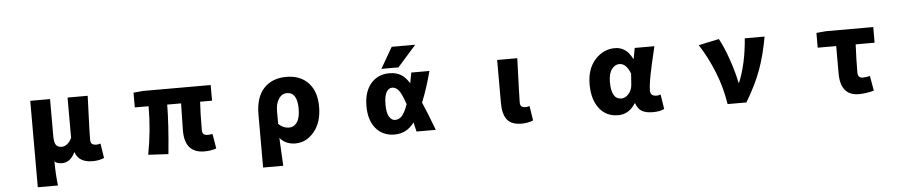

<svg xmlns="http://www.w3.org/2000/svg" viewBox="-49 -1136 8097 1707"><g transform="rotate(-5 4000.0 -283.0)"><path d="M230.5 202.1V-569.3H407.2V-239.3Q407.2 -182.6 422.9 -160.2Q438.5 -137.7 473.6 -137.7Q526.4 -137.7 563.5 -208V-569.3H743.2Q742.2 -539.1 736.3 -384.8Q730.5 -230.5 730.5 -177.7Q730.5 -151.4 743.7 -140.6Q756.8 -129.9 783.2 -129.9Q802.7 -129.9 819.3 -136.7L839.8 -5.9Q793.9 13.7 737.3 13.7Q613.3 13.7 583 -79.1H580.1Q539.1 7.8 462.9 7.8Q418.9 7.8 397.5 -14.6Q398.4 101.6 410.2 202.1Z M1734.4 13.7Q1559.6 13.7 1559.6 -186.5Q1559.6 -200.2 1561.5 -290Q1563.5 -379.9 1564.5 -429.7H1440.4Q1440.4 -267.6 1413.1 9.8L1233.4 0Q1274.4 -212.9 1274.4 -429.7H1151.4V-561.5L1238.3 -569.3H1840.8V-429.7H1734.4Q1727.5 -333 1727.5 -179.7Q1727.5 -151.4 1739.7 -140.6Q1752 -129.9 1779.3 -129.9Q1788.1 -129.9 1819.3 -133.8L1840.8 -3.9Q1795.9 13.7 1734.4 13.7Z M2241.2 202.1V-269.5Q2241.2 -425.8 2315.9 -504.4Q2390.6 -583 2515.6 -583Q2640.6 -583 2712.4 -506.8Q2784.2 -430.7 2784.2 -293.9Q2784.2 -153.3 2713.9 -69.8Q2643.6 13.7 2547.9 13.7Q2459 13.7 2408.2 -47.9Q2413.1 38.1 2420.9 202.1ZM2504.9 -131.8Q2546.9 -131.8 2574.2 -170.9Q2601.6 -210 2601.6 -291Q2601.6 -438.5 2508.8 -438.5Q2464.8 -438.5 2436.5 -396.5Q2408.2 -354.5 2408.2 -287.1V-173.8Q2448.2 -131.8 2504.9 -131.8Z M3561.5 -248Q3529.3 -342.8 3503.9 -374Q3478.5 -405.3 3445.8 -405.3Q3413.1 -405.3 3393.6 -370.1Q3374 -335 3374 -260.7Q3374 -186.5 3395 -151.9Q3416 -117.2 3449.2 -117.2Q3482.4 -117.2 3508.8 -145.5Q3535.2 -173.8 3561.5 -248ZM3699.2 -250Q3740.2 -157.2 3799.8 2H3627.9Q3623 -19.5 3608.4 -81.1Q3541 11.7 3431.6 11.7Q3329.1 11.7 3266.6 -60.5Q3204.1 -132.8 3204.1 -261.2Q3204.1 -389.6 3266.6 -462.4Q3329.1 -535.2 3431.6 -535.2Q3491.2 -535.2 3532.7 -511.2Q3574.2 -487.3 3609.4 -430.7Q3615.2 -459 3627 -524.4H3789.1Q3747.1 -365.2 3699.2 -250ZM3473.6 -767.6H3683.6L3517.6 -580.1H3365.2Z M4566.4 13.7Q4472.7 13.7 4435.1 -37.1Q4397.5 -87.9 4397.5 -184.6V-569.3H4577.1Q4564.5 -229.5 4564.5 -177.7Q4564.5 -150.4 4576.2 -140.1Q4587.9 -129.9 4613.3 -129.9Q4633.8 -129.9 4648.4 -136.7L4668.9 -5.9Q4623 13.7 4566.4 13.7Z M5425.8 13.7Q5321.3 13.7 5259.3 -65.9Q5197.3 -145.5 5197.3 -282.2Q5197.3 -418.9 5271.5 -501Q5345.7 -583 5449.2 -583Q5550.8 -583 5603.5 -473.6H5607.4L5625 -569.3H5800.8Q5797.9 -554.7 5787.6 -512.2Q5777.3 -469.7 5772.5 -448.7Q5767.6 -427.7 5759.3 -389.2Q5751 -350.6 5746.1 -326.7Q5741.2 -302.7 5736.3 -272.9Q5731.4 -243.2 5729 -220.7Q5726.6 -198.2 5726.6 -180.7Q5726.6 -129.9 5781.2 -129.9Q5800.8 -129.9 5818.4 -136.7L5838.9 -5.9Q5799.8 13.7 5737.3 13.7Q5674.8 13.7 5638.7 -7.3Q5602.5 -28.3 5585.9 -78.1H5581.1Q5524.4 13.7 5425.8 13.7ZM5468.8 -131.8Q5504.9 -131.8 5534.2 -166Q5563.5 -200.2 5566.4 -248L5573.2 -344.7Q5537.1 -438.5 5476.6 -438.5Q5436.5 -438.5 5407.7 -399.9Q5378.9 -361.3 5378.9 -285.2Q5378.9 -131.8 5468.8 -131.8Z M6572.3 0H6404.3Q6381.8 -149.4 6324.7 -291Q6267.6 -432.6 6194.3 -543.9L6377 -583Q6418 -510.7 6459 -391.6Q6500 -272.5 6517.6 -180.7H6522.5Q6589.8 -341.8 6607.4 -569.3H6784.2Q6755.9 -409.2 6709.5 -280.3Q6663.1 -151.4 6572.3 0Z M7575.2 13.7Q7411.1 13.7 7411.1 -186.5V-429.7H7246.1V-561.5L7331.1 -569.3H7753.9V-429.7H7585Q7578.1 -296.9 7578.1 -179.7Q7578.1 -129.9 7622.1 -129.9Q7652.3 -129.9 7686.5 -138.7L7710 -5.9Q7638.7 13.7 7575.2 13.7Z"/></g></svg>

Font: Gen Shin Gothic Monospace Heavy
Style: Bold
Weight: 800
Designer: [Source Han Sans]
Ryoko NISHIZUKA  (kana & ideographs); Paul D. Hunt (Latin, Greek & Cyrillic); Wenlong ZHANG  (bopomofo
Version: Version 1.002.20150607